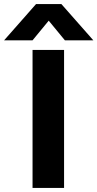

<svg xmlns="http://www.w3.org/2000/svg" viewBox="-84 -918 476 938"><path d="M75 -721H-64L92 -898H216L372 -721H233L154 -817ZM229 0H75V-674H229Z"/></svg>

Font: Hind Kochi
Style: Bold
Weight: 700
Designer: Dhruvi Tolia
Foundry: Indian Type Foundry
Version: Version 0.702;PS 1.0;hotconv 1.0.81;makeotf.lib2.5.63406